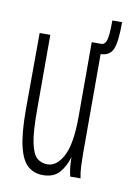

<svg xmlns="http://www.w3.org/2000/svg" viewBox="-68 -582 450 639"><g transform="rotate(10 156.5 -262.5)"><path d="M121 11Q92 11 71 -6.5Q50 -24 39 -69Q28 -114 28 -197L29 -453H65V-197Q65 -123 73 -86.5Q81 -50 95.5 -38.5Q110 -27 130 -27Q162 -27 183.5 -68.5Q205 -110 205 -201V-453H241V-82Q241 -64 242 -41Q243 -18 247 0H212Q208 -17 206.5 -33Q205 -49 205 -65Q195 -31 176 -10Q157 11 121 11ZM293 -536Q293 -468 282 -443.5Q271 -419 238 -419V-453Q249 -453 254.5 -468.5Q260 -484 260 -536Z"/></g></svg>

Font: Inconsolata ExtraCondensed Light
Style: Regular
Weight: 300
Width: 2
Monospace: yes
Designer: Raph Levien, Cyreal, Brenton Simpson
Foundry: Raph Levien, Cyreal, Google
Version: Version 3.100; ttfautohint (v1.8.4.7-5d5b)